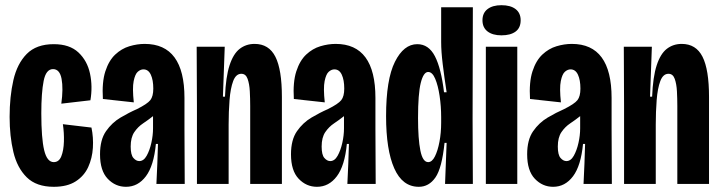

<svg xmlns="http://www.w3.org/2000/svg" viewBox="-20 -708 2772 739"><path d="M187 11Q120 11 83 -25.5Q46 -62 31.5 -123Q17 -184 17 -258Q17 -336 31.5 -399.5Q46 -463 83 -500.5Q120 -538 187 -538Q248 -538 282 -506Q316 -474 326.5 -424.5Q337 -375 328 -322L216 -309Q224 -367 217 -404.5Q210 -442 184 -442Q157 -442 148 -396.5Q139 -351 139 -272Q139 -176 150 -130Q161 -84 187 -84Q207 -84 216 -106.5Q225 -129 226 -163Q227 -197 222 -230L332 -217Q340 -179 337.5 -139Q335 -99 319.5 -65Q304 -31 271.5 -10Q239 11 187 11Z M465 11Q424 11 394.5 -20Q365 -51 365 -114Q365 -170 388 -203Q411 -236 444 -255.5Q477 -275 507 -288Q547 -308 558.5 -322.5Q570 -337 570 -367Q570 -400 560.5 -420.5Q551 -441 532 -441Q521 -441 510.5 -432Q500 -423 494.5 -396Q489 -369 495 -314L376 -327Q372 -392 385.5 -433.5Q399 -475 423.5 -498Q448 -521 478 -530Q508 -539 537 -539Q690 -539 690 -331V-212Q690 -159 690.5 -106Q691 -53 691 0H582Q584 -39 585.5 -77.5Q587 -116 588 -154H580Q572 -70 541.5 -29.5Q511 11 465 11ZM516 -88Q533 -88 544.5 -108.5Q556 -129 562.5 -158Q569 -187 569 -214V-261Q550 -246 530.5 -233Q511 -220 497 -199.5Q483 -179 483 -144Q483 -112 493.5 -100Q504 -88 516 -88Z M738 0V-302L737 -528H845L838 -336H846Q849 -412 863.5 -456.5Q878 -501 902.5 -520Q927 -539 960 -539Q1015 -539 1040 -489.5Q1065 -440 1065 -335V0H943V-300Q943 -328 941.5 -356.5Q940 -385 933 -404.5Q926 -424 909 -424Q888 -424 877.5 -396Q867 -368 863.5 -323Q860 -278 860 -229V0Z M1200 11Q1159 11 1129.5 -20Q1100 -51 1100 -114Q1100 -170 1123 -203Q1146 -236 1179 -255.5Q1212 -275 1242 -288Q1282 -308 1293.5 -322.5Q1305 -337 1305 -367Q1305 -400 1295.5 -420.5Q1286 -441 1267 -441Q1256 -441 1245.5 -432Q1235 -423 1229.5 -396Q1224 -369 1230 -314L1111 -327Q1107 -392 1120.5 -433.5Q1134 -475 1158.5 -498Q1183 -521 1213 -530Q1243 -539 1272 -539Q1425 -539 1425 -331V-212Q1425 -159 1425.5 -106Q1426 -53 1426 0H1317Q1319 -39 1320.5 -77.5Q1322 -116 1323 -154H1315Q1307 -70 1276.5 -29.5Q1246 11 1200 11ZM1251 -88Q1268 -88 1279.5 -108.5Q1291 -129 1297.5 -158Q1304 -187 1304 -214V-261Q1285 -246 1265.5 -233Q1246 -220 1232 -199.5Q1218 -179 1218 -144Q1218 -112 1228.5 -100Q1239 -88 1251 -88Z M1592 11Q1529 11 1497.5 -60Q1466 -131 1466 -261Q1466 -402 1500 -470Q1534 -538 1586 -538Q1630 -538 1654 -491.5Q1678 -445 1689 -353H1699Q1690 -412 1684 -461Q1678 -510 1678 -546V-680H1800L1799 -250L1800 0H1693L1699 -158H1691Q1681 -61 1656 -25Q1631 11 1592 11ZM1628 -84Q1643 -84 1654 -106Q1665 -128 1671.5 -162.5Q1678 -197 1678 -236V-257Q1678 -299 1672 -339Q1666 -379 1655 -405Q1644 -431 1628 -431Q1610 -431 1599.5 -389Q1589 -347 1589 -254Q1589 -173 1598 -128.5Q1607 -84 1628 -84Z M1850 0V-528H1971V0ZM1910 -572Q1876 -572 1856.5 -587Q1837 -602 1837 -630Q1837 -658 1856.5 -673Q1876 -688 1910 -688Q1945 -688 1964.5 -673Q1984 -658 1984 -630Q1984 -601 1964.5 -586.5Q1945 -572 1910 -572Z M2109 11Q2068 11 2038.5 -20Q2009 -51 2009 -114Q2009 -170 2032 -203Q2055 -236 2088 -255.5Q2121 -275 2151 -288Q2191 -308 2202.5 -322.5Q2214 -337 2214 -367Q2214 -400 2204.5 -420.5Q2195 -441 2176 -441Q2165 -441 2154.5 -432Q2144 -423 2138.5 -396Q2133 -369 2139 -314L2020 -327Q2016 -392 2029.5 -433.5Q2043 -475 2067.5 -498Q2092 -521 2122 -530Q2152 -539 2181 -539Q2334 -539 2334 -331V-212Q2334 -159 2334.5 -106Q2335 -53 2335 0H2226Q2228 -39 2229.5 -77.5Q2231 -116 2232 -154H2224Q2216 -70 2185.5 -29.5Q2155 11 2109 11ZM2160 -88Q2177 -88 2188.5 -108.5Q2200 -129 2206.5 -158Q2213 -187 2213 -214V-261Q2194 -246 2174.5 -233Q2155 -220 2141 -199.5Q2127 -179 2127 -144Q2127 -112 2137.5 -100Q2148 -88 2160 -88Z M2382 0V-302L2381 -528H2489L2482 -336H2490Q2493 -412 2507.5 -456.5Q2522 -501 2546.5 -520Q2571 -539 2604 -539Q2659 -539 2684 -489.5Q2709 -440 2709 -335V0H2587V-300Q2587 -328 2585.5 -356.5Q2584 -385 2577 -404.5Q2570 -424 2553 -424Q2532 -424 2521.5 -396Q2511 -368 2507.5 -323Q2504 -278 2504 -229V0Z"/></svg>

Font: Bricolage Grotesque 48pt Condensed SemiBold
Style: Regular
Weight: 600
Width: 3
Designer: Mathieu Triay
Foundry: Atelier Triay
Version: Version 1.000; ttfautohint (v1.8.4.7-5d5b);gftools[0.9.32]